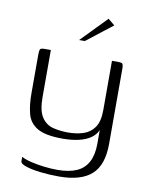

<svg xmlns="http://www.w3.org/2000/svg" viewBox="-79 -626 616 795"><g transform="rotate(10 229.5 -228.5)"><path d="M223 111Q182 111 144.5 106.5Q107 102 83.5 94Q60 86 60 76V57Q76 66 101.5 72Q127 78 156 81.5Q185 85 213 85Q261 85 293 71Q325 57 341 26.5Q357 -4 357 -50V-108Q349 -88 329 -74Q309 -60 279 -53Q249 -46 211 -46Q139 -46 105 -66Q71 -86 61.5 -123Q52 -160 52 -209V-364Q52 -379 53 -386.5Q54 -394 58 -396.5Q62 -399 72 -399H100Q100 -373 100 -348.5Q100 -324 100 -300Q100 -276 100 -251.5Q100 -227 100 -201Q100 -144 118 -117Q136 -90 165.5 -82.5Q195 -75 229 -75Q263 -75 292 -84Q321 -93 339 -118Q357 -143 357 -192V-399H383Q396 -399 400.5 -395.5Q405 -392 405 -373V-58Q405 31 360.5 71Q316 111 223 111ZM208 -460 313 -568 341 -545 232 -460Z"/></g></svg>

Font: Genos Thin Light
Style: Regular
Weight: 300
Version: Version 1.010